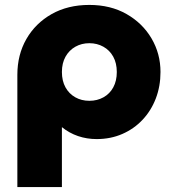

<svg xmlns="http://www.w3.org/2000/svg" viewBox="-20 -550 698 780"><path d="M50.5 210V-246Q50.5 -327.5 87.2 -391.5Q124 -455.5 189.8 -492.8Q255.5 -530 343 -530Q429 -530 494 -493Q559 -456 595.5 -394Q632 -332 632 -257.5Q632 -199.5 613 -150Q594 -100.5 559.2 -63.5Q524.5 -26.5 477 -5.8Q429.5 15 372.5 15Q333 15 297 2.8Q261 -9.5 231.5 -33.5V210ZM343 -140.5Q375 -140.5 400.5 -154.8Q426 -169 440.2 -195.2Q454.5 -221.5 454.5 -257.5Q454.5 -293.5 440 -319.8Q425.5 -346 400 -360.2Q374.5 -374.5 343 -374.5Q311.5 -374.5 286.2 -360.2Q261 -346 246.2 -319.8Q231.5 -293.5 231.5 -257.5Q231.5 -221.5 246 -195.2Q260.5 -169 285.8 -154.8Q311 -140.5 343 -140.5Z"/></svg>

Font: Geologica Cursive ExtraBold
Style: Regular
Weight: 800
Designer: Sindre Bremnes, Frode Helland
Foundry: Monokrom Skriftforlag AS
Version: Version 1.010;gftools[0.9.28]